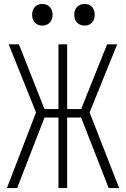

<svg xmlns="http://www.w3.org/2000/svg" viewBox="-20 -955 640 975"><path d="M410 -825C441 -825 461 -847 461 -880C461 -913 441 -935 410 -935C378 -935 357 -913 357 -880C357 -847 378 -825 410 -825ZM195 -825C226 -825 247 -847 247 -880C247 -913 226 -935 195 -935C164 -935 143 -913 143 -880C143 -847 164 -825 195 -825ZM15 0H67L206 -358H277V0H321V-358H392L532 0H585L435 -384L575 -730H524L392 -401H321V-730H277V-401H206L76 -730H24L163 -384Z"/></svg>

Font: JetBrains Mono Thin
Style: Regular
Weight: 100
Monospace: yes
Designer: Philipp Nurullin, Konstantin Bulenkov
Foundry: JetBrains
Version: Version 2.305